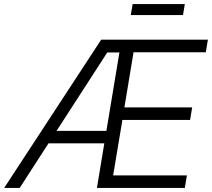

<svg xmlns="http://www.w3.org/2000/svg" viewBox="-40 -922 1040 942"><path d="M-19.5 0 456.5 -727.5H980L969.7 -665.5H615.2L570.3 -395H902.8L892.6 -333.5H560.5L515.1 -61.5H877L866.7 0H435.5L545.9 -664.6H486.3L56.6 0ZM175.3 -218.8 185.5 -279.8H517.6L507.3 -218.8ZM866.7 -901.9 857.9 -848.1H601.6L610.8 -901.9Z"/></svg>

Font: Inter 16pt Light
Style: Italic
Weight: 300
Italic angle: -9.3988°
Version: Version 4.001;git-66647c0bb